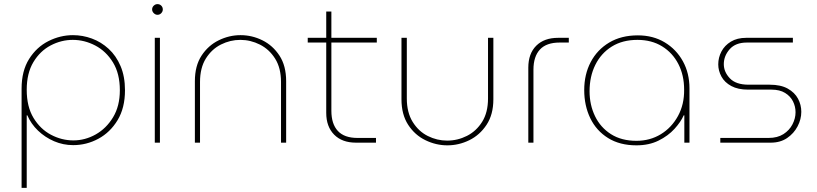

<svg xmlns="http://www.w3.org/2000/svg" viewBox="-20 -694 3973 934"><path d="M335 -523Q273 -523 215.5 -494Q158 -465 121.5 -407Q85 -349 85 -263V220H110V-133H113Q131 -91 165 -58.5Q199 -26 243 -7Q287 12 336 12Q401 12 458.5 -19Q516 -50 552 -109.5Q588 -169 588 -255Q588 -322 566.5 -372.5Q545 -423 508.5 -456.5Q472 -490 427 -506.5Q382 -523 335 -523ZM334 -500Q391 -500 443.5 -472.5Q496 -445 529.5 -390.5Q563 -336 563 -255Q563 -178 530 -123.5Q497 -69 445.5 -40Q394 -11 337 -11Q280 -11 228 -38.5Q176 -66 143 -120.5Q110 -175 110 -257Q110 -338 142.5 -392Q175 -446 226.5 -473Q278 -500 334 -500Z M733 0V-510H758V0ZM746 -622Q736 -622 728 -630Q720 -638 720 -648Q720 -659 728 -666.5Q736 -674 746 -674Q757 -674 764.5 -666.5Q772 -659 772 -648Q772 -638 764.5 -630Q757 -622 746 -622Z M928 0V-299Q928 -374 960.5 -423.5Q993 -473 1044 -498Q1095 -523 1150 -523Q1206 -523 1256.5 -498Q1307 -473 1339.5 -423.5Q1372 -374 1372 -299V0H1347V-295Q1347 -363 1318.5 -408.5Q1290 -454 1244.5 -477Q1199 -500 1149 -500Q1100 -500 1055 -477.5Q1010 -455 981.5 -409.5Q953 -364 953 -295V0Z M1712 0Q1644 0 1605.5 -39Q1567 -78 1567 -145V-638H1592V-155Q1592 -91 1623.5 -57Q1655 -23 1719 -23H1809V0ZM1477 -487V-510H1813V-487Z M2156 13Q2101 13 2049.5 -12Q1998 -37 1965.5 -87Q1933 -137 1933 -211V-510H1959V-215Q1959 -147 1987.5 -101Q2016 -55 2061 -32.5Q2106 -10 2155 -10Q2206 -10 2251.5 -33Q2297 -56 2325.5 -101.5Q2354 -147 2354 -215V-510H2380V-211Q2380 -137 2347 -87Q2314 -37 2263 -12Q2212 13 2156 13Z M2550 0V-365Q2550 -433 2588.5 -471.5Q2627 -510 2695 -510H2747V-487H2702Q2638 -487 2606.5 -453Q2575 -419 2575 -355V0Z M3076 13Q2995 13 2938 -22.5Q2881 -58 2851.5 -119Q2822 -180 2822 -256Q2822 -332 2853.5 -392Q2885 -452 2943.5 -487Q3002 -522 3083 -522Q3157 -522 3213.5 -488Q3270 -454 3302 -396Q3334 -338 3334 -264V0H3309V-133H3306Q3292 -101 3261 -67Q3230 -33 3183.5 -10Q3137 13 3076 13ZM3076 -9Q3142 -9 3194.5 -41Q3247 -73 3278 -129.5Q3309 -186 3308 -258Q3308 -328 3280 -382.5Q3252 -437 3201 -468.5Q3150 -500 3081 -500Q3008 -500 2956 -467.5Q2904 -435 2876 -378.5Q2848 -322 2848 -250Q2848 -184 2874.5 -129Q2901 -74 2952 -41.5Q3003 -9 3076 -9Z M3484 0V-23H3719Q3762 -23 3791 -41.5Q3820 -60 3835 -89Q3850 -118 3850 -148Q3850 -176 3837.5 -201Q3825 -226 3799 -242Q3773 -258 3733 -258H3619Q3570 -258 3537.5 -275.5Q3505 -293 3489.5 -321.5Q3474 -350 3474 -381Q3474 -414 3489.5 -443.5Q3505 -473 3535.5 -491.5Q3566 -510 3610 -510H3837V-487H3613Q3558 -487 3529.5 -454.5Q3501 -422 3501 -382Q3501 -344 3530.5 -313Q3560 -282 3622 -282H3724Q3778 -282 3812 -263Q3846 -244 3862 -214Q3878 -184 3878 -150Q3878 -114 3860 -79.5Q3842 -45 3809 -22.5Q3776 0 3729 0Z"/></svg>

Font: MuseoModerno SemiBold Thin
Style: Regular
Weight: 250
Version: Version 1.001